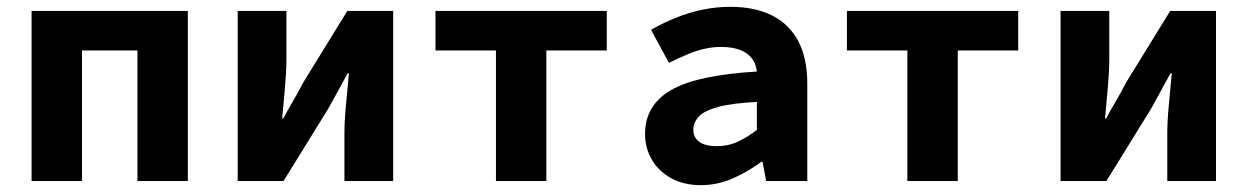

<svg xmlns="http://www.w3.org/2000/svg" viewBox="-20 -528 3640 560"><path d="M72.1 0V-496.1H527.9V0H380.9V-380.8H219.1V0Z M673.3 0V-496.1H815.4V-358.3Q815.4 -320.6 811.3 -274.2Q807.2 -227.8 803 -182.2H806.3Q818.1 -205.2 835.6 -234.7Q853 -264.2 863.8 -286.2L993 -496.1H1126.7V0H984.6V-137.8Q984.6 -175.3 989.1 -221.6Q993.5 -267.9 997.7 -314.2H993.8Q982 -292.1 965.4 -261.8Q948.7 -231.5 936.9 -210.2L807 0Z M1426.5 0V-380.8H1250.2V-496.1H1749.8V-380.8H1573.5V0Z M2024.4 12Q1974.2 12 1937.8 -8.1Q1901.3 -28.2 1881.4 -62Q1861.4 -95.9 1861.4 -137.6Q1861.4 -220.9 1936.6 -264.9Q2011.9 -308.8 2187.6 -319.4Q2185.1 -341.6 2173 -357.7Q2160.8 -373.8 2138.3 -382.5Q2115.7 -391.1 2082.4 -391.1Q2058.5 -391.1 2034.1 -385.5Q2009.7 -379.9 1984.4 -369.2Q1959.1 -358.6 1931.1 -344.6L1878.8 -441.1Q1913.1 -460.7 1950.8 -476Q1988.5 -491.4 2028.6 -499.7Q2068.6 -508.1 2110.8 -508.1Q2180.6 -508.1 2230.6 -483.5Q2280.7 -459 2307.6 -409.3Q2334.6 -359.6 2334.6 -283.6V0H2214.7L2204.1 -55.9H2200.4Q2162.6 -27.6 2117.6 -7.8Q2072.7 12 2024.4 12ZM2070.9 -101.7Q2104.1 -101.7 2132.9 -115.2Q2161.6 -128.7 2187.6 -149.2V-230.8Q2114.6 -227 2074.2 -216Q2033.8 -205 2018 -187.8Q2002.2 -170.5 2002.2 -149.3Q2002.2 -133.7 2010.7 -122.8Q2019.3 -111.8 2034.7 -106.7Q2050.1 -101.7 2070.9 -101.7Z M2626.5 0V-380.8H2450.2V-496.1H2949.8V-380.8H2773.5V0Z M3073.3 0V-496.1H3215.4V-358.3Q3215.4 -320.6 3211.3 -274.2Q3207.2 -227.8 3203 -182.2H3206.3Q3218.1 -205.2 3235.6 -234.7Q3253 -264.2 3263.8 -286.2L3393 -496.1H3526.7V0H3384.6V-137.8Q3384.6 -175.3 3389.1 -221.6Q3393.5 -267.9 3397.7 -314.2H3393.8Q3382 -292.1 3365.4 -261.8Q3348.7 -231.5 3336.9 -210.2L3207 0Z"/></svg>

Font: Source Code Pro ExtraLight
Style: Regular
Weight: 200
Monospace: yes
Designer: Paul D. Hunt, Teo Tuominen
Foundry: Adobe
Version: Version 1.026;hotconv 1.1.0;makeotfexe 2.6.0